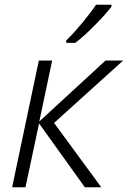

<svg xmlns="http://www.w3.org/2000/svg" viewBox="-20 -786 537 806"><path d="M31 0 143 -532H199L145 -276L423 -532H497L207 -270L405 0H336L144 -268L87 0ZM258 -606H296Q335 -636 380 -682Q425 -728 448 -758V-766H383Q361 -733 324.5 -689Q288 -645 258 -616Z"/></svg>

Font: Noto Sans UI Light
Style: Italic
Weight: 300
Italic angle: -12°
Designer: Monotype Design Team
Foundry: Monotype Imaging Inc.
Version: Version 1.901